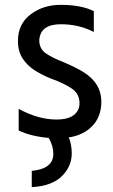

<svg xmlns="http://www.w3.org/2000/svg" viewBox="-20 -560 468 792"><path d="M111 212V145Q200 136 200 75Q200 42 181 9Q105 2 57 -22V-111Q138 -67 212 -67Q261 -67 284.5 -85.5Q308 -104 308 -134Q308 -173 276.5 -194.5Q245 -216 190 -236Q157 -249 126 -268Q95 -287 74.5 -317Q54 -347 54 -391Q54 -461 106 -500.5Q158 -540 230 -540Q315 -540 367 -514V-428Q306 -460 231 -460Q146 -460 142 -394Q142 -358 170.5 -339Q199 -320 239 -305Q293 -282 322 -264Q398 -218 398 -140Q398 -79 361 -40.5Q324 -2 263 7Q269 17 272.5 36Q276 55 276 72Q276 126 235.5 166.5Q195 207 111 212Z"/></svg>

Font: LXGW 975 Gothic SC
Style: Regular
Weight: 400
Version: Version 2.01;February 25, 2021